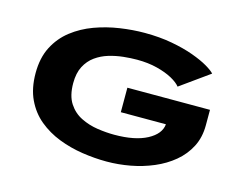

<svg xmlns="http://www.w3.org/2000/svg" viewBox="-99 -861 1297 1026"><g transform="rotate(15 550.0 -347.5)"><path d="M563 11Q497 11 428 0.5Q359 -10 296 -34.5Q233 -59 183 -100.2Q133 -141.5 104 -202.8Q75 -264 75 -348Q75 -432 106.2 -493Q137.5 -554 190.5 -595.2Q243.5 -636.5 309.8 -660.8Q376 -685 446.8 -695.5Q517.5 -706 583.5 -706Q666 -706 734.8 -693.2Q803.5 -680.5 855.8 -661.5Q908 -642.5 941.5 -622.8Q975 -603 987 -589L826.5 -474Q811.5 -493.5 777 -512.5Q742.5 -531.5 692.5 -544.2Q642.5 -557 581 -557Q546.5 -557 506 -552.8Q465.5 -548.5 426.2 -536.8Q387 -525 354.5 -501.8Q322 -478.5 302.5 -441Q283 -403.5 283 -348Q283 -278.5 310.2 -236.8Q337.5 -195 380.8 -173.8Q424 -152.5 473 -145.2Q522 -138 565.5 -138Q680 -138 746.8 -173.5Q813.5 -209 818.5 -263.5H569V-399H1026V-313.5Q1026 -246.5 999 -194Q972 -141.5 925.5 -102.8Q879 -64 819.5 -38.8Q760 -13.5 694 -1.2Q628 11 563 11Z"/></g></svg>

Font: Trispace Expanded ExtraBold
Style: Regular
Weight: 800
Width: 7
Designer: Tyler Finck
Foundry: Etcetera Type Company
Version: Version 1.210; ttfautohint (v1.8.3)